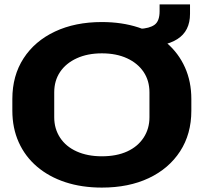

<svg xmlns="http://www.w3.org/2000/svg" viewBox="-20 -840 924 871"><path d="M442 11Q351 11 276.5 -13.5Q202 -38 148 -84Q94 -130 65 -194.5Q36 -259 36 -338V-391Q36 -497 87 -575.5Q138 -654 229.5 -697Q321 -740 442 -740Q533 -740 608 -715.5Q683 -691 736.5 -645Q790 -599 819 -534.5Q848 -470 848 -391V-338Q848 -232 797 -153.5Q746 -75 655 -32Q564 11 442 11ZM442 -131Q509 -131 557 -153Q605 -175 631.5 -215.5Q658 -256 658 -308V-421Q658 -474 631.5 -513.5Q605 -553 556.5 -575.5Q508 -598 442 -598Q377 -598 328 -575.5Q279 -553 252.5 -513.5Q226 -474 226 -421V-308Q226 -256 252.5 -215.5Q279 -175 328 -153Q377 -131 442 -131ZM612 -626V-709Q658 -711 681 -727.5Q704 -744 704 -789V-820H842V-777Q842 -699 784.5 -662.5Q727 -626 612 -626Z"/></svg>

Font: Hubot Sans SemiExpanded
Style: Bold
Weight: 700
Width: 6
Designer: Deni Anggara
Foundry: GitHub, Inc., Subsidiary of Microsoft Corporation
Version: Version 2.000